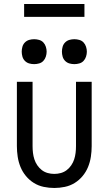

<svg xmlns="http://www.w3.org/2000/svg" viewBox="-20 -927 540 955"><path d="M250 8Q224 8 197.5 2.5Q171 -3 148.5 -17Q126 -31 109 -51.5Q92 -72 82 -96.5Q72 -121 68 -147.5Q64 -174 64 -200V-520H142V-200Q142 -183 144 -166.5Q146 -150 151 -134.5Q156 -119 165.5 -105Q175 -91 188 -81Q201 -71 217 -66.5Q233 -62 250 -62Q267 -62 283 -66.5Q299 -71 312 -81Q325 -91 334.5 -105Q344 -119 349 -134.5Q354 -150 356 -166.5Q358 -183 358 -200V-520H436V-200Q436 -174 432 -147.5Q428 -121 418 -96.5Q408 -72 391 -51.5Q374 -31 351.5 -17Q329 -3 302.5 2.5Q276 8 250 8ZM350 -608Q337 -608 325 -611.5Q313 -615 304 -624Q295 -633 291.5 -645.5Q288 -658 288 -670Q288 -682 291.5 -694.5Q295 -707 304 -716Q313 -725 325 -728.5Q337 -732 350 -732Q362 -732 374.5 -728.5Q387 -725 395.5 -716Q404 -707 408 -694.5Q412 -682 412 -670Q412 -658 408 -645.5Q404 -633 395.5 -624Q387 -615 374.5 -611.5Q362 -608 350 -608ZM150 -608Q137 -608 125 -611.5Q113 -615 104 -624Q95 -633 91.5 -645.5Q88 -658 88 -670Q88 -682 91.5 -694.5Q95 -707 104 -716Q113 -725 125 -728.5Q137 -732 150 -732Q162 -732 174.5 -728.5Q187 -725 195.5 -716Q204 -707 208 -694.5Q212 -682 212 -670Q212 -658 208 -645.5Q204 -633 195.5 -624Q187 -615 174.5 -611.5Q162 -608 150 -608ZM100 -843V-907H400V-843Z"/></svg>

Font: Huly
Style: Regular
Weight: 400
Designer: Belleve Invis
Foundry: Belleve Invis
Version: Version 33.2.5; ttfautohint (v1.8.4)